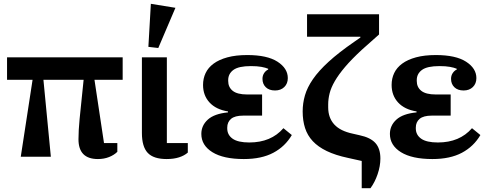

<svg xmlns="http://www.w3.org/2000/svg" viewBox="-20 -823 2568 1008"><path d="M151 -404H17V-522H624V-404H476L526 -72H596V-26Q579 -9 552.5 1.5Q526 12 494 12Q392 12 392 -92Q392 -113 393.5 -141.5Q395 -170 398 -199L419 -404H208L247 0H89Z M856 -522V-72H966V-22Q948 -6 920 3Q892 12 855 12Q786 12 755.5 -20.5Q725 -53 725 -125V-522ZM759 -577 772 -803 901 -782 811 -571Z M1260 12Q1153 12 1095 -24Q1037 -60 1037 -120Q1037 -164 1071 -195Q1105 -226 1177 -233V-238Q1114 -248 1080 -285Q1046 -322 1046 -377Q1046 -411 1059.5 -439.5Q1073 -468 1101.5 -489Q1130 -510 1174 -522Q1218 -534 1278 -534Q1383 -534 1437 -499Q1491 -464 1491 -413Q1491 -384 1472.5 -366Q1454 -348 1424 -348Q1393 -348 1375.5 -365Q1358 -382 1358 -409Q1358 -426 1366.5 -439Q1375 -452 1388 -458V-462Q1374 -468 1352 -472Q1330 -476 1297 -476Q1233 -476 1205.5 -456Q1178 -436 1178 -402V-398Q1178 -365 1202 -346Q1226 -327 1278 -327H1356V-216H1257Q1213 -216 1193 -199Q1173 -182 1173 -153V-149Q1173 -115 1201 -95Q1229 -75 1289 -75Q1403 -75 1468 -150L1512 -114Q1477 -54 1415 -21Q1353 12 1260 12Z M1879 22 1807 6Q1741 -8 1695.5 -30Q1650 -52 1622 -82Q1594 -112 1581.5 -151Q1569 -190 1569 -238Q1569 -281 1581 -322.5Q1593 -364 1623 -407.5Q1653 -451 1705.5 -499Q1758 -547 1839 -603L1872 -626V-630H1592V-748H1970V-642L1880 -562Q1826 -512 1792 -472Q1758 -432 1738 -397.5Q1718 -363 1710.5 -333Q1703 -303 1703 -275V-259Q1703 -205 1734.5 -170Q1766 -135 1833 -121L1868 -113Q1925 -101 1951 -72Q1977 -43 1977 9Q1977 49 1962.5 91.5Q1948 134 1925 165H1879Z M2250 12Q2143 12 2085 -24Q2027 -60 2027 -120Q2027 -164 2061 -195Q2095 -226 2167 -233V-238Q2104 -248 2070 -285Q2036 -322 2036 -377Q2036 -411 2049.5 -439.5Q2063 -468 2091.5 -489Q2120 -510 2164 -522Q2208 -534 2268 -534Q2373 -534 2427 -499Q2481 -464 2481 -413Q2481 -384 2462.5 -366Q2444 -348 2414 -348Q2383 -348 2365.5 -365Q2348 -382 2348 -409Q2348 -426 2356.5 -439Q2365 -452 2378 -458V-462Q2364 -468 2342 -472Q2320 -476 2287 -476Q2223 -476 2195.5 -456Q2168 -436 2168 -402V-398Q2168 -365 2192 -346Q2216 -327 2268 -327H2346V-216H2247Q2203 -216 2183 -199Q2163 -182 2163 -153V-149Q2163 -115 2191 -95Q2219 -75 2279 -75Q2393 -75 2458 -150L2502 -114Q2467 -54 2405 -21Q2343 12 2250 12Z"/></svg>

Font: IBM Plex Serif SmBld
Style: Regular
Weight: 600
Designer: Mike Abbink, Paul van der Laan, Pieter van Rosmalen
Foundry: Bold Monday
Version: Version 3.001